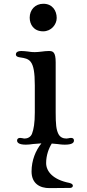

<svg xmlns="http://www.w3.org/2000/svg" viewBox="-20 -761 457 1010"><path d="M207 -596.2C250 -596.2 278.3 -632.3 278.3 -666.5C278.3 -704.6 255.9 -741.2 208 -741.2C165 -741.2 136.2 -709.5 136.2 -668C136.2 -633.3 156.7 -596.2 207 -596.2ZM69.8 -22C69.8 -12.2 77.1 0 116.2 0C129.9 0 140.6 -1.5 153.8 -3.4C160.6 -4.4 180.2 -5.9 197.8 -6.8C167.5 30.3 146 82.5 146 141.1C146 205.1 190.4 229 240.7 228.5L349.1 227.5C357.4 227.5 363.3 222.2 363.3 216.3C363.3 210.4 359.9 205.1 345.2 201.2C257.8 184.1 222.7 140.1 222.7 96.7C222.7 55.7 236.8 18.6 252.4 -5.9L280.8 -3.4C292.5 -2.4 301.8 0 320.8 0C360.4 0 369.1 -10.7 369.1 -22C369.1 -31.2 363.3 -35.6 353.5 -35.6C349.1 -35.6 344.7 -34.7 340.8 -33.7C336.9 -32.7 333.5 -32.2 329.6 -32.2C311.5 -32.2 295.4 -39.1 286.6 -57.6C275.9 -80.1 272.9 -106.4 272.9 -169.9V-433.1C272.9 -488.3 258.3 -492.7 236.8 -492.7C223.6 -492.7 211.4 -491.2 199.7 -489.7C187.5 -488.3 175.8 -486.8 163.6 -486.8C144 -486.8 137.2 -488.8 125.5 -490.2C114.3 -491.7 100.1 -492.7 92.8 -492.7C69.3 -492.7 63.5 -482.9 63.5 -475.1C63.5 -463.4 75.7 -460.4 86.4 -459C109.9 -455.6 128.9 -452.1 141.6 -435.5C156.2 -416.5 163.1 -380.4 163.1 -312V-169.9C163.1 -113.3 157.2 -80.6 148.4 -57.6C141.6 -39.6 124 -32.2 109.9 -32.2C106 -32.2 101.6 -33.2 97.2 -34.2C93.3 -35.2 89.4 -35.6 85.9 -35.6C76.7 -35.6 69.8 -31.2 69.8 -22Z"/></svg>

Font: Stoke
Style: Light
Weight: 300
Designer: Nicole Fally
Foundry: Nicole Fally
Version: Version 1.001